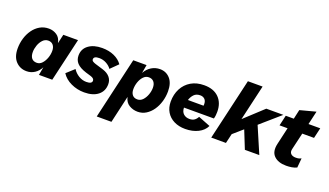

<svg xmlns="http://www.w3.org/2000/svg" viewBox="-80 -1295 3579 2087"><g transform="rotate(20 1709.5 -251.0)"><path d="M205 9Q130 9 80.5 -43Q31 -95 31 -192Q31 -252 48 -309Q65 -366 97.5 -411.5Q130 -457 175.5 -483.5Q221 -510 278 -510Q328 -510 369.5 -483Q411 -456 423 -395L447 -500H617L501 0H347L364 -94Q340 -46 298 -18.5Q256 9 205 9ZM279 -115Q313 -115 338.5 -142.5Q364 -170 379 -211Q394 -252 394 -294Q394 -336 373.5 -360.5Q353 -385 317 -385Q280 -385 253.5 -357Q227 -329 213 -288.5Q199 -248 199 -211Q199 -165 219 -140Q239 -115 279 -115Z M872 11Q791 11 719.5 -22.5Q648 -56 610 -115L699 -196Q725 -155 767 -129.5Q809 -104 856 -104Q921 -104 921 -141Q921 -168 879 -181L819 -199Q744 -223 711.5 -258.5Q679 -294 679 -346Q679 -422 738.5 -466Q798 -510 895 -510Q973 -510 1033.5 -483Q1094 -456 1129 -407L1044 -323Q1023 -354 984.5 -375Q946 -396 902 -396Q839 -396 839 -360Q839 -345 852.5 -336.5Q866 -328 885 -322L980 -293Q1033 -276 1061.5 -242.5Q1090 -209 1090 -162Q1090 -82 1032 -35.5Q974 11 872 11Z M1092 210 1256 -500H1410L1393 -403Q1420 -453 1465 -481Q1510 -509 1564 -509Q1635 -509 1681 -458Q1727 -407 1727 -311Q1727 -250 1710 -192.5Q1693 -135 1661.5 -89.5Q1630 -44 1586.5 -17Q1543 10 1490 10Q1437 10 1392 -17Q1347 -44 1334 -104L1262 210ZM1442 -115Q1478 -115 1504 -143Q1530 -171 1544.5 -211.5Q1559 -252 1559 -291Q1559 -335 1538 -359.5Q1517 -384 1480 -384Q1445 -384 1419 -357Q1393 -330 1378.5 -289Q1364 -248 1364 -205Q1364 -164 1384 -139.5Q1404 -115 1442 -115Z M2040 9Q1966 9 1910 -19Q1854 -47 1823 -98Q1792 -149 1792 -218Q1792 -302 1826.5 -368Q1861 -434 1924.5 -471.5Q1988 -509 2076 -509Q2185 -509 2245.5 -448.5Q2306 -388 2306 -286Q2306 -267 2304 -246Q2302 -225 2296 -205H1950Q1951 -158 1978 -133.5Q2005 -109 2047 -109Q2083 -109 2105 -125.5Q2127 -142 2139 -167L2279 -112Q2252 -55 2188 -23Q2124 9 2040 9ZM2072 -391Q2026 -391 2000 -363.5Q1974 -336 1962 -297H2143Q2144 -304 2144 -314Q2144 -352 2124 -371.5Q2104 -391 2072 -391Z M2675 -712 2580 -301 2795 -500H2992L2766 -303L2896 0H2729L2646 -207L2536 -111L2510 0H2340L2505 -712Z M3208 9Q3115 9 3066.5 -39.5Q3018 -88 3040 -183L3085 -379H2992L3020 -500H3113L3137 -608L3319 -656L3283 -500H3419L3391 -379H3255L3210 -187Q3200 -148 3219.5 -128.5Q3239 -109 3277 -109Q3300 -109 3314 -113Q3328 -117 3340 -123L3330 -14Q3303 -1 3272 4Q3241 9 3208 9Z"/></g></svg>

Font: Work Sans
Style: Bold Italic
Weight: 700
Italic angle: -13°
Designer: Wei Huang
Foundry: Wei Huang
Version: Version 2.010; ttfautohint (v1.8.3)